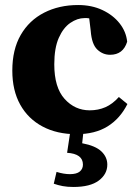

<svg xmlns="http://www.w3.org/2000/svg" viewBox="-20 -519 553 764"><path d="M284 15Q207 15 149.5 -15.5Q92 -46 60.5 -102.5Q29 -159 29 -238Q29 -322 62.5 -380Q96 -438 155.5 -468.5Q215 -499 291 -499Q345 -499 387.5 -479Q430 -459 456 -426Q482 -393 486 -353Q470 -301 418 -301Q389 -301 367 -322Q345 -343 341 -396L335 -446Q331 -447 326 -447Q321 -447 316 -447Q288 -447 260 -428Q232 -409 214 -368.5Q196 -328 196 -263Q196 -171 237 -125.5Q278 -80 337 -80Q371 -80 399.5 -92.5Q428 -105 453 -133L487 -105Q458 -47 408 -16Q358 15 284 15ZM247 89 261 -4H313L307 51Q360 61 383.5 83.5Q407 106 407 136Q407 174 373 199.5Q339 225 272 225Q248 225 229.5 221.5Q211 218 194 212L205 165Q234 174 258 174Q285 174 297.5 163.5Q310 153 310 136Q310 93 247 89Z"/></svg>

Font: Source Serif 4
Style: Bold
Weight: 700
Designer: Frank Grießhammer
Foundry: Adobe
Version: Version 4.005;hotconv 1.1.0;makeotfexe 2.6.0